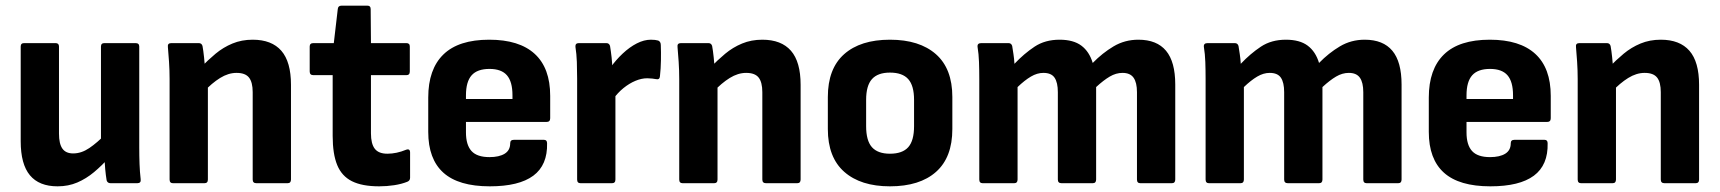

<svg xmlns="http://www.w3.org/2000/svg" viewBox="-20 -646 6065 677"><path d="M183 11Q118 11 85.5 -28Q53 -67 53 -148V-482Q53 -494 65 -494H176Q188 -494 188 -482V-175Q188 -139 200 -122Q212 -105 238 -105Q267 -105 295 -124Q323 -143 353 -174L363 -89Q339 -62 311.5 -39Q284 -16 252.5 -2.5Q221 11 183 11ZM370 0Q359 0 356 -10Q353 -28 351 -49.5Q349 -71 348 -91L336 -141V-482Q336 -494 348 -494H458Q471 -494 471 -482V-127Q471 -96 472 -68Q473 -40 476 -14Q478 0 464 0Z M884 0Q871 0 871 -13V-321Q871 -356 858 -372.5Q845 -389 814 -389Q785 -389 756 -371Q727 -353 698 -322L687 -407Q713 -434 740 -456.5Q767 -479 799.5 -492.5Q832 -506 871 -506Q938 -506 972 -467Q1006 -428 1006 -347V-13Q1006 0 994 0ZM590 0Q578 0 578 -13V-367Q578 -398 576 -428Q574 -458 572 -480Q570 -494 584 -494H681Q691 -494 694 -484Q697 -468 699.5 -444Q702 -420 703 -400L713 -355V-13Q713 0 701 0Z M1317 11Q1257 11 1221 -7Q1185 -25 1169 -64Q1153 -103 1153 -167V-381H1085Q1072 -381 1072 -394V-482Q1072 -494 1085 -494H1157L1171 -614Q1172 -626 1184 -626H1276Q1287 -626 1287 -614L1288 -494H1413Q1425 -494 1425 -482V-394Q1425 -381 1413 -381H1288V-176Q1288 -139 1301.5 -121.5Q1315 -104 1346 -104Q1362 -104 1378.5 -107.5Q1395 -111 1412 -118Q1426 -123 1426 -108V-19Q1426 -9 1416 -5Q1396 3 1370 7Q1344 11 1317 11Z M1707 11Q1597 11 1543.5 -37Q1490 -85 1490 -181V-302Q1490 -402 1543.5 -454Q1597 -506 1705 -506Q1811 -506 1865.5 -456Q1920 -406 1920 -308V-229Q1920 -216 1907 -216H1623V-179Q1623 -135 1642.5 -113.5Q1662 -92 1706 -92Q1740 -92 1759.5 -104Q1779 -116 1779 -141Q1779 -153 1792 -153H1898Q1909 -153 1909 -141Q1911 -64 1860.5 -26.5Q1810 11 1707 11ZM1623 -297H1787V-310Q1787 -358 1767.5 -380.5Q1748 -403 1706 -403Q1663 -403 1643 -380.5Q1623 -358 1623 -310Z M2027 0Q2015 0 2015 -13V-369Q2015 -399 2014 -427.5Q2013 -456 2009 -481Q2008 -494 2021 -494H2118Q2128 -494 2131 -484Q2134 -466 2136.5 -444Q2139 -422 2139 -403L2150 -349V-13Q2150 0 2138 0ZM2140 -294 2132 -407Q2151 -434 2175.5 -457Q2200 -480 2225.5 -493Q2251 -506 2275 -506Q2291 -506 2301 -503Q2310 -499 2310 -487Q2311 -463 2310.5 -433.5Q2310 -404 2307 -377Q2306 -364 2293 -367Q2288 -368 2279.5 -369Q2271 -370 2262 -370Q2242 -370 2220.5 -361Q2199 -352 2178.5 -335.5Q2158 -319 2140 -294Z M2681 0Q2668 0 2668 -13V-321Q2668 -356 2655 -372.5Q2642 -389 2611 -389Q2582 -389 2553 -371Q2524 -353 2495 -322L2484 -407Q2510 -434 2537 -456.5Q2564 -479 2596.5 -492.5Q2629 -506 2668 -506Q2735 -506 2769 -467Q2803 -428 2803 -347V-13Q2803 0 2791 0ZM2387 0Q2375 0 2375 -13V-367Q2375 -398 2373 -428Q2371 -458 2369 -480Q2367 -494 2381 -494H2478Q2488 -494 2491 -484Q2494 -468 2496.5 -444Q2499 -420 2500 -400L2510 -355V-13Q2510 0 2498 0Z M3118 11Q3015 11 2957 -40Q2899 -91 2899 -191V-304Q2899 -404 2956.5 -455Q3014 -506 3118 -506Q3222 -506 3280 -455Q3338 -404 3338 -304V-191Q3338 -91 3280.5 -40Q3223 11 3118 11ZM3118 -104Q3162 -104 3182.5 -127Q3203 -150 3203 -201V-294Q3203 -344 3182.5 -367Q3162 -390 3118 -390Q3075 -390 3054.5 -367Q3034 -344 3034 -294V-201Q3034 -150 3054.5 -127Q3075 -104 3118 -104Z M3445 0Q3433 0 3433 -13V-367Q3433 -399 3432 -427.5Q3431 -456 3427 -480Q3425 -494 3440 -494H3536Q3546 -494 3549 -484Q3551 -471 3553.5 -455Q3556 -439 3557 -421Q3591 -457 3628 -481.5Q3665 -506 3716 -506Q3765 -506 3793 -485Q3821 -464 3833 -424Q3867 -459 3906.5 -482.5Q3946 -506 3994 -506Q4059 -506 4091.5 -467Q4124 -428 4124 -348V-13Q4124 0 4112 0H4001Q3989 0 3989 -13V-321Q3989 -355 3977 -372Q3965 -389 3938 -389Q3915 -389 3893 -376Q3871 -363 3845 -339V-13Q3845 0 3833 0H3723Q3710 0 3710 -13V-321Q3710 -355 3698.5 -372Q3687 -389 3659 -389Q3637 -389 3615 -376Q3593 -363 3568 -339V-13Q3568 0 3556 0Z M4243 0Q4231 0 4231 -13V-367Q4231 -399 4230 -427.5Q4229 -456 4225 -480Q4223 -494 4238 -494H4334Q4344 -494 4347 -484Q4349 -471 4351.5 -455Q4354 -439 4355 -421Q4389 -457 4426 -481.5Q4463 -506 4514 -506Q4563 -506 4591 -485Q4619 -464 4631 -424Q4665 -459 4704.5 -482.5Q4744 -506 4792 -506Q4857 -506 4889.5 -467Q4922 -428 4922 -348V-13Q4922 0 4910 0H4799Q4787 0 4787 -13V-321Q4787 -355 4775 -372Q4763 -389 4736 -389Q4713 -389 4691 -376Q4669 -363 4643 -339V-13Q4643 0 4631 0H4521Q4508 0 4508 -13V-321Q4508 -355 4496.5 -372Q4485 -389 4457 -389Q4435 -389 4413 -376Q4391 -363 4366 -339V-13Q4366 0 4354 0Z M5235 11Q5125 11 5071.5 -37Q5018 -85 5018 -181V-302Q5018 -402 5071.5 -454Q5125 -506 5233 -506Q5339 -506 5393.5 -456Q5448 -406 5448 -308V-229Q5448 -216 5435 -216H5151V-179Q5151 -135 5170.5 -113.5Q5190 -92 5234 -92Q5268 -92 5287.5 -104Q5307 -116 5307 -141Q5307 -153 5320 -153H5426Q5437 -153 5437 -141Q5439 -64 5388.5 -26.5Q5338 11 5235 11ZM5151 -297H5315V-310Q5315 -358 5295.5 -380.5Q5276 -403 5234 -403Q5191 -403 5171 -380.5Q5151 -358 5151 -310Z M5849 0Q5836 0 5836 -13V-321Q5836 -356 5823 -372.5Q5810 -389 5779 -389Q5750 -389 5721 -371Q5692 -353 5663 -322L5652 -407Q5678 -434 5705 -456.5Q5732 -479 5764.5 -492.5Q5797 -506 5836 -506Q5903 -506 5937 -467Q5971 -428 5971 -347V-13Q5971 0 5959 0ZM5555 0Q5543 0 5543 -13V-367Q5543 -398 5541 -428Q5539 -458 5537 -480Q5535 -494 5549 -494H5646Q5656 -494 5659 -484Q5662 -468 5664.5 -444Q5667 -420 5668 -400L5678 -355V-13Q5678 0 5666 0Z"/></svg>

Font: Sofia Sans Semi Condensed ExtraBold
Style: Regular
Weight: 800
Designer: Botio Nikoltchev, Ani Petrova
Foundry: lettersoup
Version: Version 4.100